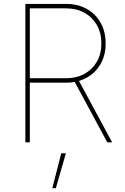

<svg xmlns="http://www.w3.org/2000/svg" viewBox="-20 -748 655 1009"><path d="M113.3 0V-727.5H327.1Q388.2 -727.5 435.1 -701.7Q481.9 -675.8 508.5 -628.9Q535.2 -582 535.2 -519.5Q535.2 -458 508.5 -411.6Q481.9 -365.2 435.1 -339.4Q388.2 -313.5 327.1 -313.5H125V-336.9H327.1Q381.3 -336.9 423.1 -359.6Q464.8 -382.3 488.8 -423.3Q512.7 -464.4 512.7 -519.5Q512.7 -575.7 488.8 -616.9Q464.8 -658.2 423.1 -681.2Q381.3 -704.1 327.1 -704.1H136.7V0ZM543.9 0 365.2 -331.1H390.6L569.3 0ZM254.9 241.2 301.8 57.6H326.2L273.4 241.2Z"/></svg>

Font: Inter Tight Thin
Style: Regular
Weight: 250
Designer: Rasmus Andersson
Foundry: rsms
Version: Version 3.004